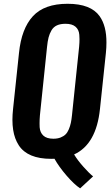

<svg xmlns="http://www.w3.org/2000/svg" viewBox="-20 -839 600 1026"><path d="M408.2 167.5Q376.5 146.5 335.9 99.6Q295.4 52.7 271 9.3Q265.6 9.8 253.9 9.8Q190.4 9.8 147.2 -8.3Q104 -26.4 80.8 -61.8Q57.6 -97.2 50.3 -145Q46.4 -169.9 46.4 -198.7Q46.4 -226.1 49.8 -256.8L81.5 -556.2Q94.7 -686 155.8 -752.4Q216.8 -818.8 341.3 -818.8Q465.8 -818.8 512.7 -752Q549.3 -700.2 548.8 -610.8Q548.8 -585 545.9 -556.2L514.2 -256.8Q494.6 -67.9 376 -13.7Q393.6 16.1 425.3 51.8Q457 87.4 477.5 103.5ZM265.1 -97.7Q287.1 -97.7 303.7 -104.2Q320.3 -110.8 330.6 -121.1Q340.8 -131.3 347.9 -148.4Q355 -165.5 358.6 -182.6Q362.3 -199.7 364.7 -223.6L402.8 -588.9Q404.8 -610.8 404.8 -629.4Q404.8 -641.6 403.8 -652.8Q401.9 -680.2 383.8 -696Q365.7 -711.9 330.1 -711.9Q302.7 -711.9 284.2 -703.4Q265.6 -694.8 255.1 -676.8Q244.6 -658.7 239.5 -638.7Q234.4 -618.7 231.4 -588.9L193.4 -223.6Q191.4 -200.2 191.4 -180.7Q191.4 -169.9 191.9 -159.2Q193.8 -130.9 211.7 -114.3Q229.5 -97.7 265.1 -97.7Z"/></svg>

Font: Oswald
Style: Medium
Weight: 500
Designer: Vernon Adams
Foundry: Vernon Adams
Version: 3.0; ttfautohint (v0.94.23-7a4d-dirty) -l 8 -r 50 -G 150 -x 